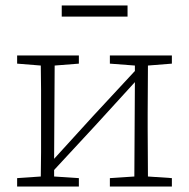

<svg xmlns="http://www.w3.org/2000/svg" viewBox="-20 -686 695 706"><path d="M384 -452V-482H612V-452L524 -445Q524 -405 523.5 -356.5Q523 -308 523 -268V-214Q523 -174 523.5 -126Q524 -78 524 -37L612 -31V0H384V-31L474 -37L476 -384L330 -224L179 -61V-37L270 -31V0H43V-31L130 -37Q131 -78 131 -126Q131 -174 131 -214V-268Q131 -308 131 -356.5Q131 -405 130 -445L43 -452V-482H270V-452L181 -445L179 -102L322 -259L476 -425V-445ZM207 -625V-666H449V-625Z"/></svg>

Font: Source Serif 4 SmText Light
Style: Regular
Weight: 300
Designer: Frank Grießhammer
Foundry: Adobe
Version: Version 4.005;hotconv 1.1.0;makeotfexe 2.6.0